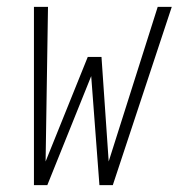

<svg xmlns="http://www.w3.org/2000/svg" viewBox="-20 -540 540 560"><path d="M79 0V-520H120L113 -69L236 -374H276L297 -69L440 -520H481L309 0H270L246 -318L118 0Z"/></svg>

Font: Iosevka Extralight Oblique
Style: Regular
Weight: 200
Italic angle: -9°
Monospace: yes
Designer: Belleve Invis
Foundry: Belleve Invis
Version: Version 32.5.0; ttfautohint (v1.8.4)